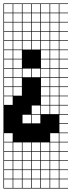

<svg xmlns="http://www.w3.org/2000/svg" viewBox="-20 -827 415 1115"><path d="M271.4 -803.6V-753.6H321.4V-803.6ZM164.3 -700H214.3V-750H164.3ZM57.1 -700H107.1V-750H57.1ZM217.9 -700H267.9V-750H217.9ZM110.7 -700H160.7V-750H110.7ZM271.4 -700H321.4V-750H271.4ZM3.6 -700H53.6V-750H3.6ZM164.3 -646.4H214.3V-696.4H164.3ZM57.1 -646.4H107.1V-696.4H57.1ZM217.9 -646.4H267.9V-696.4H217.9ZM271.4 -646.4H321.4V-696.4H271.4ZM110.7 -646.4H160.7V-696.4H110.7ZM3.6 -646.4H53.6V-696.4H3.6ZM164.3 -592.9H214.3V-642.9H164.3ZM57.1 -592.9H107.1V-642.9H57.1ZM217.9 -592.9H267.9V-642.9H217.9ZM271.4 -592.9H321.4V-642.9H271.4ZM110.7 -592.9H160.7V-642.9H110.7ZM3.6 -592.9H53.6V-642.9H3.6ZM110.7 -539.3H160.7V-589.3H110.7ZM3.6 -539.3H53.6V-589.3H3.6ZM271.4 -539.3H321.4V-589.3H271.4ZM217.9 -539.3H267.9V-589.3H217.9ZM164.3 -539.3H214.3V-589.3H164.3ZM57.1 -539.3H107.1V-589.3H57.1ZM3.6 -485.7H53.6V-535.7H3.6ZM271.4 -485.7H321.4V-535.7H271.4ZM217.9 -485.7H267.9V-535.7H217.9ZM57.1 -485.7H107.1V-535.7H57.1ZM3.6 -432.1H53.6V-482.1H3.6ZM271.4 -432.1H321.4V-482.1H271.4ZM217.9 -432.1H267.9V-482.1H217.9ZM57.1 -432.1H107.1V-482.1H57.1ZM57.1 -378.6H107.1V-428.6H57.1ZM164.3 -378.6H214.3V-428.6H164.3ZM217.9 -378.6H267.9V-428.6H217.9ZM3.6 -378.6H53.6V-428.6H3.6ZM110.7 -378.6H160.7V-428.6H110.7ZM271.4 -378.6H321.4V-428.6H271.4ZM57.1 -325H107.1V-375H57.1ZM271.4 -325H321.4V-375H271.4ZM3.6 -325H53.6V-375H3.6ZM217.9 -325H267.9V-375H217.9ZM217.9 -271.4H267.9V-321.4H217.9ZM271.4 -271.4H321.4V-321.4H271.4ZM3.6 -271.4H53.6V-321.4H3.6ZM57.1 -271.4H107.1V-321.4H57.1ZM3.6 -217.9H53.6V-267.9H3.6ZM217.9 -217.9H267.9V-267.9H217.9ZM271.4 -217.9H321.4V-267.9H271.4ZM271.4 -164.3H321.4V-214.3H271.4ZM164.3 -164.3H214.3V-214.3H164.3ZM217.9 -164.3H267.9V-214.3H217.9ZM164.3 -110.7H214.3V-160.7H164.3ZM110.7 -110.7H160.7V-160.7H110.7ZM271.4 -3.6H321.4V-53.6H271.4ZM3.6 -3.6H53.6V-53.6H3.6ZM271.4 50H321.4V0H271.4ZM110.7 50H160.7V0H110.7ZM57.1 50H107.1V0H57.1ZM164.3 50H214.3V0H164.3ZM3.6 50H53.6V0H3.6ZM217.9 50H267.9V0H217.9ZM217.9 103.6H267.9V53.6H217.9ZM3.6 103.6H53.6V53.6H3.6ZM110.7 103.6H160.7V53.6H110.7ZM271.4 103.6H321.4V53.6H271.4ZM164.3 103.6H214.3V53.6H164.3ZM57.1 103.6H107.1V53.6H57.1ZM3.6 210.7H53.6V160.7H3.6ZM57.1 210.7H107.1V160.7H57.1ZM110.7 210.7H160.7V160.7H110.7ZM271.4 210.7H321.4V160.7H271.4ZM164.3 210.7H214.3V160.7H164.3ZM217.9 210.7H267.9V160.7H217.9ZM3.6 264.3H53.6V214.3H3.6ZM57.1 264.3H107.1V214.3H57.1ZM110.7 264.3H160.7V214.3H110.7ZM271.4 264.3H321.4V214.3H271.4ZM164.3 264.3H214.3V214.3H164.3ZM217.9 264.3H267.9V214.3H217.9ZM217.9 -803.6V-753.6H267.9V-803.6ZM164.3 -803.6V-753.6H214.3V-803.6ZM110.7 -803.6V-753.6H160.7V-803.6ZM57.1 -803.6V-753.6H107.1V-803.6ZM3.6 -803.6V-753.6H53.6V-803.6ZM0 107.1H3.6V157.1H53.6V107.1H57.1V157.1H107.1V107.1H110.7V157.1H160.7V107.1H164.3V157.1H214.3V107.1H217.9V157.1H267.9V107.1H271.4V157.1H321.4V107.1H0V-807.1H375V-803.6H325V-753.6H375V-750H325V-700H375V-696.4H325V-646.4H375V-642.9H325V-592.9H375V-589.3H325V-539.3H375V-535.7H325V-485.7H375V-482.1H325V-432.1H375V-428.6H325V-378.6H375V-375H325V-325H375V-321.4H325V-271.4H375V-267.9H325V-217.9H375V-214.3H325V-164.3H375V-160.7H325V-110.7H375V-107.1H325V-57.1H375V-53.6H325V-3.6H375V0H325V50H375V53.6H325V103.6H375V107.1H325V157.1H375V160.7H325V210.7H375V214.3H325V264.3H375V267.9H0Z"/></svg>

Font: Jersey 10 Charted
Style: Regular
Weight: 400
Designer: Sarah Cadigan-Fried
Version: Version 1.000; ttfautohint (v1.8.4.7-5d5b)